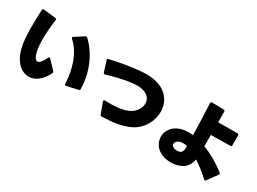

<svg xmlns="http://www.w3.org/2000/svg" viewBox="-45 -1509 3050 2282"><g transform="rotate(30 1480.0 -367.5)"><path d="M140 -110C189 -21 262 26 337 26C419 26 503 -30 562 -149C565 -154 566 -159 566 -163C566 -168 564 -173 559 -178L452 -290C448 -294 444 -297 440 -297C435 -297 430 -292 426 -284C396 -216 363 -182 337 -182C327 -182 318 -187 310 -197C277 -239 260 -326 260 -447C260 -525 267 -615 281 -716C283 -728 277 -737 265 -738L99 -756C86 -757 79 -751 78 -738C74 -654 72 -578 72 -509C72 -333 88 -204 140 -110ZM779 -102 932 -136C943 -138 949 -145 949 -157C948 -377 850 -596 709 -725C705 -729 700 -731 695 -731C691 -731 687 -730 683 -727L561 -649C555 -645 552 -641 552 -636C552 -631 555 -627 560 -622C698 -501 752 -292 758 -118C758 -105 766 -99 779 -102Z M1327 2C1452 0 1603 -15 1716 -75C1838 -140 1908 -271 1908 -396C1908 -553 1798 -701 1539 -701C1522 -701 1503 -700 1484 -699C1325 -687 1179 -658 1056 -630C1044 -627 1039 -619 1043 -607L1089 -464C1093 -452 1101 -448 1113 -451C1205 -478 1326 -513 1457 -526C1629 -544 1701 -472 1701 -391C1701 -330 1661 -265 1593 -228C1516 -186 1397 -178 1267 -182C1252 -183 1246 -174 1251 -161L1305 -13C1309 -2 1316 2 1327 2Z M2756 40C2760 44 2764 46 2768 46C2773 46 2778 43 2782 37L2879 -96C2882 -100 2884 -104 2884 -108C2884 -114 2881 -119 2875 -123C2769 -205 2661 -265 2561 -303C2561 -352 2561 -404 2561 -458L2825 -461C2838 -461 2844 -468 2844 -480V-614C2844 -627 2838 -633 2825 -633L2561 -631C2560 -679 2560 -728 2560 -777C2560 -789 2553 -796 2541 -796L2382 -799C2369 -799 2362 -792 2363 -779C2370 -630 2377 -469 2378 -349C2358 -352 2339 -353 2320 -353C2230 -353 2155 -326 2107 -274C2071 -234 2056 -190 2056 -147C2056 -108 2068 -71 2087 -40C2132 32 2223 64 2311 64C2372 64 2431 48 2472 20C2517 -11 2543 -58 2555 -117C2630 -69 2704 -9 2756 40ZM2381 -202C2382 -169 2382 -130 2358 -110C2346 -99 2326 -94 2305 -94C2281 -94 2256 -101 2242 -114C2233 -122 2228 -134 2228 -146C2228 -153 2230 -160 2234 -167C2252 -198 2289 -208 2327 -208C2346 -208 2364 -206 2381 -202Z"/></g></svg>

Font: LINE Seed JP_OTF ExtraBold
Style: Regular
Weight: 800
Designer: LY Corporation & Fontrix & Fontworks
Version: Version 1.013